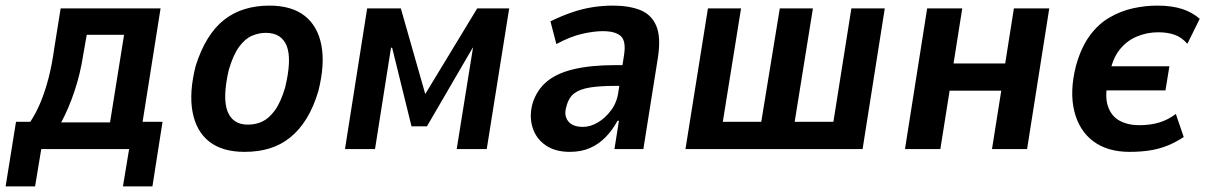

<svg xmlns="http://www.w3.org/2000/svg" viewBox="-38 -531 4302 684"><path d="M-18 133 19 -97H70Q92 -131 107.5 -169Q123 -207 135 -253Q147 -299 155 -357L178 -501H534L470 -97H541L505 133H400L422 0H109L87 133ZM180 -95H354L404 -407H271L258 -333Q248 -268 227.5 -206.5Q207 -145 180 -95Z M833 10Q754 10 707.5 -26.5Q661 -63 648 -132Q635 -201 659 -296Q677 -353 702.5 -394Q728 -435 760.5 -460.5Q793 -486 833.5 -498.5Q874 -511 922 -511Q1001 -511 1047.5 -474.5Q1094 -438 1107 -369.5Q1120 -301 1096 -206Q1079 -149 1053.5 -108Q1028 -67 995.5 -41Q963 -15 923 -2.5Q883 10 833 10ZM845 -87Q873 -87 896.5 -98Q920 -109 941 -137.5Q962 -166 978 -220Q1002 -320 983.5 -367Q965 -414 909 -414Q884 -414 859.5 -403.5Q835 -393 814 -364.5Q793 -336 777 -282Q754 -182 772.5 -134.5Q791 -87 845 -87Z M1191 0 1270 -501H1390L1477 -196L1662 -501H1776L1696 0H1589L1647 -361H1646L1483 -81H1428L1359 -361H1355L1298 0Z M1992 10Q1939 10 1905 -14Q1871 -38 1859 -77.5Q1847 -117 1859 -162Q1874 -210 1909.5 -240Q1945 -270 2006 -284.5Q2067 -299 2155 -299H2199L2189 -225H2152Q2101 -225 2065 -219.5Q2029 -214 2008.5 -199Q1988 -184 1980 -152Q1970 -121 1985.5 -100Q2001 -79 2039 -79Q2065 -79 2091.5 -94.5Q2118 -110 2139 -138Q2160 -166 2165 -204L2185 -334Q2193 -384 2174 -402Q2155 -420 2109 -420Q2078 -420 2036 -410.5Q1994 -401 1944 -374L1923 -455Q1964 -475 2001 -487.5Q2038 -500 2074 -505.5Q2110 -511 2145 -511Q2202 -511 2242 -495.5Q2282 -480 2299.5 -440Q2317 -400 2306 -327L2254 0H2151L2167 -101H2162Q2145 -69 2120.5 -43.5Q2096 -18 2064.5 -4Q2033 10 1992 10Z M2404 0 2484 -501H2602L2537 -97H2674L2740 -501H2858L2793 -97H2931L2995 -501H3114L3035 0Z M3186 0 3265 -501H3390L3359 -305H3543L3574 -501H3700L3621 0H3496L3529 -208H3345L3312 0Z M3986 10Q3907 10 3856.5 -28Q3806 -66 3789 -135.5Q3772 -205 3795 -296Q3813 -361 3843.5 -403Q3874 -445 3914.5 -468.5Q3955 -492 3998.5 -501.5Q4042 -511 4084 -511Q4137 -511 4173.5 -499Q4210 -487 4236 -464L4192 -375Q4172 -398 4147 -407Q4122 -416 4088 -416Q4047 -416 4010 -400Q3973 -384 3948 -350.5Q3923 -317 3914 -261L3913 -295H4128L4114 -209H3900L3909 -242Q3897 -186 3909.5 -151Q3922 -116 3951.5 -100.5Q3981 -85 4020 -85Q4060 -85 4091.5 -94.5Q4123 -104 4151 -125L4179 -43Q4152 -25 4123 -13Q4094 -1 4060.5 4.5Q4027 10 3986 10Z"/></svg>

Font: Nunito Sans 7pt Condensed
Style: Bold Italic
Weight: 700
Width: 3
Italic angle: -9°
Designer: Vernon Adams
Foundry: Vernon Adams
Version: Version 3.101;gftools[0.9.27]